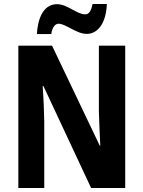

<svg xmlns="http://www.w3.org/2000/svg" viewBox="-20 -943 719 963"><path d="M165 -772H237C242 -808 258 -824 274 -824C310 -824 363 -773 415 -773C469 -773 512 -824 516 -923H444C438 -889 426 -871 408 -871C364 -871 319 -922 266 -922C196 -922 169 -847 165 -772ZM608 0V-714H476V-385C477 -337 480 -279 483 -213H480L241 -714H72V0H202V-333C201 -382 199 -441 194 -511H198L437 0Z"/></svg>

Font: Noto Sans Arabic UI Cn
Style: Bold
Weight: 700
Width: 3
Designer: Monotype Design Team, Nadine Chahine and Nizar Qandah
Foundry: Monotype Imaging Inc.
Version: Version 2.010